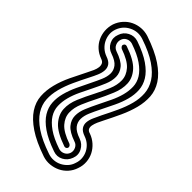

<svg xmlns="http://www.w3.org/2000/svg" viewBox="-41 -813 955 955"><g transform="rotate(-45 437.0 -335.5)"><path d="M586 -449Q595 -474 611.5 -492.5Q628 -511 650 -521.5Q672 -532 697 -534Q722 -536 748 -528Q773 -519 792 -502Q811 -485 821.5 -463Q832 -441 834 -416Q836 -391 828 -366Q801 -287 769 -239.5Q737 -192 701 -169Q665 -146 626 -143.5Q587 -141 546 -151.5Q505 -162 462.5 -181.5Q420 -201 377 -223Q362 -231 347 -237.5Q332 -244 319 -246.5Q306 -249 296.5 -244.5Q287 -240 283 -225Q274 -200 257 -181Q240 -162 218.5 -151Q197 -140 171.5 -138Q146 -136 121 -145Q96 -153 77 -170Q58 -187 47.5 -209Q37 -231 34.5 -256Q32 -281 40 -306Q67 -385 99 -432.5Q131 -480 167 -503.5Q203 -527 242 -529.5Q281 -532 322.5 -521.5Q364 -511 406 -491Q448 -471 491 -449Q506 -441 521 -434.5Q536 -428 548.5 -426.5Q561 -425 571 -429.5Q581 -434 586 -449ZM613 -439Q604 -413 590 -403.5Q576 -394 558 -395Q540 -396 520 -404.5Q500 -413 479 -424Q440 -444 401 -462Q362 -480 324 -490Q286 -500 250.5 -498Q215 -496 182.5 -475.5Q150 -455 121 -412Q92 -369 68 -298Q61 -278 62.5 -258.5Q64 -239 72.5 -222Q81 -205 95.5 -191.5Q110 -178 130 -172Q149 -165 168.5 -166.5Q188 -168 205 -176.5Q222 -185 235 -199.5Q248 -214 255 -234Q264 -260 278.5 -269.5Q293 -279 310.5 -277.5Q328 -276 348 -267Q368 -258 389 -248Q428 -228 467 -210Q506 -192 543.5 -182Q581 -172 617 -174.5Q653 -177 685.5 -197.5Q718 -218 747 -260.5Q776 -303 800 -374Q813 -414 795 -450.5Q777 -487 738 -501Q718 -508 699 -506Q680 -504 663 -495.5Q646 -487 633 -472.5Q620 -458 613 -439ZM640 -430Q649 -458 675 -471Q701 -484 729 -473Q757 -464 770.5 -438Q784 -412 775 -384Q753 -320 726.5 -282Q700 -244 670.5 -226Q641 -208 609 -206Q577 -204 543 -213Q509 -222 473.5 -239Q438 -256 402 -274Q376 -287 350.5 -298Q325 -309 302 -309.5Q279 -310 260.5 -295.5Q242 -281 229 -243Q219 -215 193 -201.5Q167 -188 139 -199Q111 -209 97.5 -234.5Q84 -260 94 -288Q116 -352 142.5 -390Q169 -428 198.5 -446Q228 -464 260 -466Q292 -468 326 -459Q360 -450 395.5 -433.5Q431 -417 467 -399Q493 -386 518.5 -375Q544 -364 566.5 -363.5Q589 -363 608 -377.5Q627 -392 640 -430ZM666 -421Q649 -371 626 -352Q603 -333 575 -332.5Q547 -332 516 -345Q485 -358 453 -374Q421 -390 389.5 -405Q358 -420 327.5 -428Q297 -436 268 -435Q239 -434 213 -418Q187 -402 163.5 -368.5Q140 -335 121 -279Q116 -262 123.5 -246.5Q131 -231 148 -225Q164 -220 180 -227.5Q196 -235 201 -252Q218 -301 241.5 -320.5Q265 -340 293 -340.5Q321 -341 352 -328Q383 -315 415 -299Q447 -283 478.5 -268Q510 -253 540.5 -245Q571 -237 600 -238Q629 -239 655 -255Q681 -271 704.5 -304.5Q728 -338 747 -394Q752 -411 744.5 -426.5Q737 -442 720 -447Q704 -452 688 -445Q672 -438 666 -421ZM693 -411Q696 -416 701 -419.5Q706 -423 711 -421Q724 -416 720 -403Q695 -330 662.5 -300.5Q630 -271 592 -269Q554 -267 512 -284.5Q470 -302 428 -323Q391 -342 354.5 -357.5Q318 -373 285 -372Q252 -371 224 -346.5Q196 -322 175 -261Q168 -249 156 -252Q145 -258 148 -270Q173 -343 206 -372.5Q239 -402 277 -404Q315 -406 356.5 -388.5Q398 -371 440 -349Q477 -330 513.5 -314.5Q550 -299 583 -300Q616 -301 644 -325.5Q672 -350 693 -411Z"/></g></svg>

Font: Zschusch
Style: Regular
Weight: 400
Designer: Peter Wiegel
Foundry: Peter Wiegel